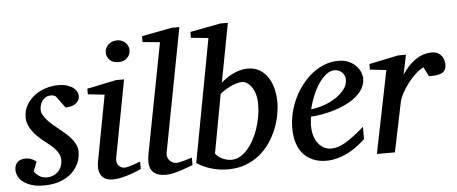

<svg xmlns="http://www.w3.org/2000/svg" viewBox="-58 -855 2345 985"><g transform="rotate(-5 1114.5 -362.5)"><path d="M349.1 -431.2Q349.1 -413.6 341.3 -403.1Q333.5 -392.6 322.3 -386.7Q311 -380.9 298.6 -378.7Q286.1 -376.5 276.9 -376L231.9 -437Q229 -439.5 222.7 -442.1Q216.3 -444.8 207 -444.8Q190.4 -444.8 179.2 -437.7Q168 -430.7 160.9 -420.2Q153.8 -409.7 150.9 -397.7Q147.9 -385.7 147.9 -376Q147.9 -362.3 155.8 -348.4Q163.6 -334.5 176.3 -320.6Q189 -306.6 204.8 -293.2Q220.7 -279.8 236.8 -267.1Q253.4 -253.9 268.8 -240Q284.2 -226.1 296.4 -211.2Q308.6 -196.3 315.9 -179.7Q323.2 -163.1 323.2 -145Q323.2 -114.3 310.8 -85.9Q298.3 -57.6 274.2 -35.6Q250 -13.7 214.1 -0.7Q178.2 12.2 131.8 12.2Q95.7 12.2 69.3 4.2Q43 -3.9 25.9 -16.8Q8.8 -29.8 0.5 -46.4Q-7.8 -63 -7.8 -80.1Q-7.8 -104 6.6 -118.9Q21 -133.8 51.8 -133.8Q61 -133.8 69.3 -131.3Q77.6 -128.9 84.5 -125.7Q91.3 -122.6 96.4 -118.9Q101.6 -115.2 104 -112.8L85 -64Q95.7 -48.8 111.6 -38.3Q127.4 -27.8 152.8 -27.8Q168 -27.8 182.1 -33.7Q196.3 -39.6 207.3 -50.3Q218.3 -61 224.6 -76.4Q231 -91.8 231 -110.8Q231 -126 224.9 -139.4Q218.8 -152.8 207.8 -165.5Q196.8 -178.2 181.9 -190.7Q167 -203.1 148.9 -216.8Q133.3 -229 118.9 -243.2Q104.5 -257.3 93 -273.2Q81.5 -289.1 74.7 -306.6Q67.9 -324.2 67.9 -342.8Q67.9 -379.4 84.5 -407.7Q101.1 -436 127.2 -455.3Q153.3 -474.6 185.3 -484.4Q217.3 -494.1 248 -494.1Q276.4 -494.1 295.7 -487.5Q314.9 -481 326.9 -471.4Q338.9 -461.9 344 -450.9Q349.1 -439.9 349.1 -431.2Z M633.3 -28.8Q627.4 -26.4 611.8 -19.5Q596.2 -12.7 575.2 -5.6Q554.2 1.5 531 6.8Q507.8 12.2 487.3 12.2Q461.4 12.2 446.3 3.4Q431.2 -5.4 423.8 -19.5Q416.5 -33.7 415.5 -51.3Q414.6 -68.8 418 -85.9L481.9 -424.8L396 -434.1V-462.9L546.9 -494.1H587.9L512.2 -94.2Q510.3 -84 512.5 -74.7Q514.6 -65.4 519.8 -58.3Q524.9 -51.3 533 -47.1Q541 -43 551.3 -43Q560.1 -43 572 -46.1Q584 -49.3 595.9 -53.5Q607.9 -57.6 618.2 -61.5Q628.4 -65.4 633.3 -66.9ZM628.9 -641.1Q628.9 -629.9 624.8 -619.9Q620.6 -609.9 613 -602.1Q605.5 -594.2 594.2 -589.6Q583 -585 568.4 -585Q537.6 -585 522 -601.3Q506.3 -617.7 506.3 -641.1Q506.3 -650.9 510.5 -660.6Q514.6 -670.4 522.7 -678.5Q530.8 -686.5 542.5 -691.7Q554.2 -696.8 569.3 -696.8Q583.5 -696.8 594.5 -691.9Q605.5 -687 613.3 -679.2Q621.1 -671.4 625 -661.4Q628.9 -651.4 628.9 -641.1Z M899.4 -25.9Q893.6 -23.4 877.4 -17.3Q861.3 -11.2 841.3 -4.6Q821.3 2 799.6 7.1Q777.8 12.2 760.3 12.2Q737.3 12.2 721.2 6.8Q705.1 1.5 694.8 -8.3Q684.6 -18.1 679.9 -31.5Q675.3 -44.9 675.3 -61Q675.3 -76.2 678.2 -96.2L788.1 -668L699.2 -676.8V-707L855.5 -736.8H894L772.5 -99.1Q770.5 -88.9 773.4 -78.9Q776.4 -68.8 782.7 -61.3Q789.1 -53.7 798.3 -48.8Q807.6 -43.9 818.4 -43.9Q825.7 -43.9 837.6 -46.6Q849.6 -49.3 861.8 -52.7Q874 -56.2 884.5 -59.6Q895 -63 899.4 -64Z M1262.2 -306.2Q1262.2 -339.8 1254.4 -363Q1246.6 -386.2 1235.4 -400.9Q1224.1 -415.5 1211.7 -421.9Q1199.2 -428.2 1190.4 -428.2Q1178.2 -428.2 1163.6 -424.3Q1148.9 -420.4 1133.5 -413.3Q1118.2 -406.2 1103 -397Q1087.9 -387.7 1075.2 -377L1019.5 -74.2Q1024.4 -66.9 1032.7 -60.1Q1041 -53.2 1051.8 -47.6Q1062.5 -42 1075.2 -38.6Q1087.9 -35.2 1101.6 -35.2Q1124.5 -35.2 1145.3 -46.9Q1166 -58.6 1183.8 -78.6Q1201.7 -98.6 1216.3 -125.5Q1231 -152.3 1241 -182.4Q1251 -212.4 1256.6 -244.4Q1262.2 -276.4 1262.2 -306.2ZM1361.3 -310.1Q1361.3 -278.8 1354.5 -242.9Q1347.7 -207 1333.3 -171.4Q1318.8 -135.7 1296.4 -102.5Q1273.9 -69.3 1242.7 -43.9Q1211.4 -18.6 1170.9 -3.2Q1130.4 12.2 1079.6 12.2Q1037.1 12.2 995.8 0.5Q954.6 -11.2 919.4 -34.2L1037.6 -668L948.2 -676.8V-707L1104.5 -736.8H1143.6L1086.4 -434.1Q1100.1 -446.3 1116.5 -457.3Q1132.8 -468.3 1150.4 -476.3Q1168 -484.4 1186.5 -489.3Q1205.1 -494.1 1223.1 -494.1Q1261.7 -494.1 1288.1 -477.1Q1314.5 -460 1330.8 -433.1Q1347.2 -406.2 1354.2 -373.8Q1361.3 -341.3 1361.3 -310.1Z M1721.7 -394Q1721.7 -403.8 1717.8 -413.3Q1713.9 -422.9 1707 -430.2Q1700.2 -437.5 1689.9 -442.1Q1679.7 -446.8 1667.5 -446.8Q1650.9 -446.8 1635.7 -438Q1620.6 -429.2 1606.7 -414.6Q1592.8 -399.9 1580.8 -380.9Q1568.8 -361.8 1559.3 -340.8Q1549.8 -319.8 1542.5 -298.3Q1535.2 -276.9 1530.8 -257.8Q1562.5 -260.7 1596.4 -272.5Q1630.4 -284.2 1658.2 -302.5Q1686 -320.8 1703.9 -344.2Q1721.7 -367.7 1721.7 -394ZM1810.5 -393.1Q1810.5 -365.7 1797.9 -342.8Q1785.2 -319.8 1763.4 -301.3Q1741.7 -282.7 1713.1 -268.3Q1684.6 -253.9 1653.1 -243.9Q1621.6 -233.9 1588.9 -227.8Q1556.2 -221.7 1526.4 -220.2Q1524.9 -210.4 1523.7 -196.8Q1522.5 -183.1 1522.5 -173.8Q1522.5 -146.5 1529.1 -123.5Q1535.6 -100.6 1548.1 -83.7Q1560.5 -66.9 1578.1 -57.4Q1595.7 -47.9 1617.7 -47.9Q1651.4 -47.9 1691.9 -72.3Q1732.4 -96.7 1787.6 -145V-82Q1773.4 -68.4 1752.9 -52Q1732.4 -35.6 1706.3 -21.2Q1680.2 -6.8 1649.4 2.7Q1618.7 12.2 1584.5 12.2Q1569.3 12.2 1551.5 9.3Q1533.7 6.3 1516.1 -1.2Q1498.5 -8.8 1482.2 -22Q1465.8 -35.2 1453.4 -55.4Q1440.9 -75.7 1433.3 -103.8Q1425.8 -131.8 1425.8 -169.9Q1425.8 -209.5 1435.3 -248.8Q1444.8 -288.1 1462.2 -324Q1479.5 -359.9 1503.9 -390.9Q1528.3 -421.9 1557.6 -444.6Q1586.9 -467.3 1620.4 -480.2Q1653.8 -493.2 1689.5 -493.2Q1724.1 -493.2 1747.3 -481.7Q1770.5 -470.2 1784.7 -454.1Q1798.8 -438 1804.7 -420.9Q1810.5 -403.8 1810.5 -393.1Z M2236.8 -426.8Q2236.8 -409.2 2230.5 -398.7Q2224.1 -388.2 2212.4 -382.8Q2200.7 -377.4 2184.3 -375.7Q2168 -374 2147.5 -374L2123.5 -421.9Q2105 -414.1 2083.7 -394.8Q2062.5 -375.5 2043.5 -350.8Q2024.4 -326.2 2010.3 -300Q1996.1 -273.9 1991.7 -252L1939.5 0H1846.7L1932.6 -424.8L1848.6 -434.1V-462.9L1999.5 -494.1H2039.6L2018.6 -393.1Q2049.3 -440.4 2088.4 -467.3Q2127.4 -494.1 2172.9 -494.1Q2190.9 -494.1 2203.1 -487.5Q2215.3 -481 2222.9 -470.7Q2230.5 -460.4 2233.6 -448.7Q2236.8 -437 2236.8 -426.8Z"/></g></svg>

Font: Charis SIL Eur
Style: Italic
Weight: 400
Italic angle: -11°
Foundry: SIL International
Version: Version 5.000